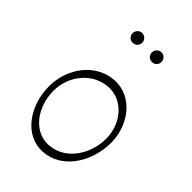

<svg xmlns="http://www.w3.org/2000/svg" viewBox="-246 -941 1058 1058"><g transform="rotate(45 282.5 -412.5)"><path d="M256 -800C256 -810 252 -819 245 -827C238 -834 228 -838 218 -838C208 -838 199 -834 192 -827C185 -819 181 -810 181 -800C181 -790 185 -781 192 -773C199 -766 208 -763 218 -763C228 -763 238 -766 245 -773C252 -781 256 -790 256 -800ZM406 -800C406 -810 402 -819 395 -827C388 -834 378 -838 368 -838C358 -838 349 -834 342 -827C335 -819 331 -810 331 -800C331 -790 335 -781 342 -773C349 -766 358 -763 368 -763C378 -763 388 -766 395 -773C402 -781 406 -790 406 -800ZM295 12C428 3 514 -125 524 -265C535 -418 432 -556 292 -546C155 -536 62 -408 62 -267C62 -116 158 22 295 12ZM97 -267C97 -385 180 -488 295 -496C411 -504 498 -392 489 -268C481 -150 405 -45 292 -37C178 -29 97 -142 97 -267Z"/></g></svg>

Font: Nupuram Thin
Style: Regular
Weight: 100
Designer: Santhosh Thottingal (santhosh.thottingal@gmail.com)
Foundry: SMC
Version: Version 1.000